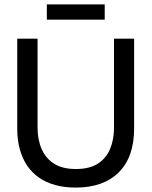

<svg xmlns="http://www.w3.org/2000/svg" viewBox="-20 -835 686 869"><path d="M323 14Q272 14 230 2.5Q188 -9 156 -31.5Q124 -54 102.5 -86Q81 -118 69.5 -160Q58 -202 58 -253V-660H150V-258Q150 -203 168.5 -160.5Q187 -118 225 -94Q263 -70 323 -70Q385 -70 422.5 -94Q460 -118 478 -160.5Q496 -203 496 -258V-660H587V-253Q587 -124 517.5 -55Q448 14 323 14ZM192 -746V-815H454V-746Z"/></svg>

Font: Bricolage Grotesque 72pt
Style: Regular
Weight: 400
Version: Version 1.001;gftools[0.9.33.dev8+g029e19f]